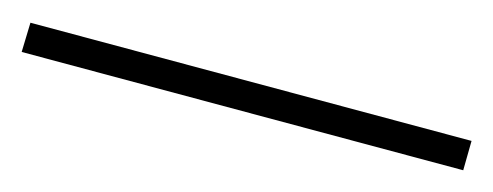

<svg xmlns="http://www.w3.org/2000/svg" viewBox="-25 -46 550 214"><g transform="rotate(15 250.0 61.0)"><path d="M505 44.5 504.5 78.5H-5L-4 44.5Z"/></g></svg>

Font: Merriweather Light 18pt Light
Style: Regular
Weight: 300
Version: Version 2.100